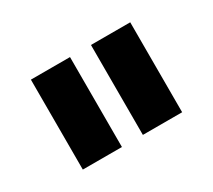

<svg xmlns="http://www.w3.org/2000/svg" viewBox="-66 -813 546 492"><g transform="rotate(-30 207.0 -567.0)"><path d="M60.1 -700.2H175.8V-434.1H60.1ZM237.8 -700.2H354V-434.1H237.8Z"/></g></svg>

Font: Montserrat arm SemiBold
Style: Regular
Weight: 600
Designer: Julieta Ulanovsky
Foundry: Julieta Ulanovsky
Version: Version 6.000;PS 006.000;hotconv 1.0.88;makeotf.lib2.5.64775